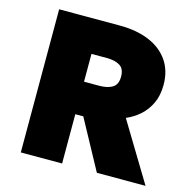

<svg xmlns="http://www.w3.org/2000/svg" viewBox="-103 -803 908 907"><g transform="rotate(15 351.0 -350.0)"><path d="M76.5 0V-700H373.5Q455.5 -700 516.8 -674.5Q578 -649 611.8 -600.2Q645.5 -551.5 645.5 -482Q645.5 -431 627.5 -392.5Q609.5 -354 579.5 -327.5Q549.5 -301 513.5 -286L686.5 0H448.5L317.5 -241H278.5V0ZM278.5 -400H352.5Q394 -400 417.8 -415Q441.5 -430 441.5 -468Q441.5 -506.5 417.8 -521.2Q394 -536 353.5 -536H278.5Z"/></g></svg>

Font: Geologica Roman Black
Style: Regular
Weight: 900
Designer: Sindre Bremnes, Frode Helland
Foundry: Monokrom Skriftforlag AS
Version: Version 1.010;gftools[0.9.28]